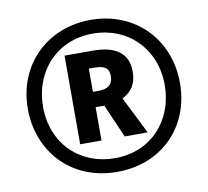

<svg xmlns="http://www.w3.org/2000/svg" viewBox="-81 -813 987 913"><g transform="rotate(-10 413.0 -357.0)"><path d="M414 10C629 10 780 -143 780 -355C780 -567 627 -724 413 -724C205 -724 46 -574 46 -358C46 -157 187 10 414 10ZM414 -56C248 -56 119 -175 119 -356C119 -526 237 -658 412 -658C580 -658 707 -535 707 -358C707 -188 590 -56 414 -56ZM262 -150H365V-311H407L477 -150H588L498 -330C547 -354 568 -392 568 -448C568 -535 510 -578 398 -578H262ZM392 -385H365V-497H392C443 -497 462 -482 462 -444C462 -402 436 -385 392 -385Z"/></g></svg>

Font: Noto Sans Lao Looped ExtraCondensed
Style: Bold
Weight: 700
Width: 2
Designer: Mark Frömberg, Ben Mitchell
Foundry: The Fontpad Ltd
Version: Version 1.002